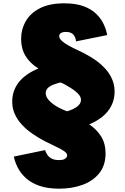

<svg xmlns="http://www.w3.org/2000/svg" viewBox="-20 -860 754 1155"><path d="M336.5 275Q266 275 217 257.8Q168 240.5 136.5 212Q105 183.5 87.5 149.5Q70 115.5 63 82L251 43Q256 58 265.2 71.8Q274.5 85.5 291.2 94.2Q308 103 334.5 103Q355 103 365.8 98Q376.5 93 380.2 86.5Q384 80 384 75Q384 61.5 365.2 48.8Q346.5 36 315.8 21.8Q285 7.5 249 -11Q212.5 -30 176.5 -54.5Q140.5 -79 111.8 -109.8Q83 -140.5 67 -178.5Q51 -216.5 54 -263Q58 -323 96.8 -369.8Q135.5 -416.5 211 -448Q160 -479.5 133.5 -523.5Q107 -567.5 107 -625Q107 -683 134.8 -732Q162.5 -781 220.2 -810.5Q278 -840 367 -840Q435.5 -840 482.2 -822.8Q529 -805.5 558.2 -777.2Q587.5 -749 603.2 -715.5Q619 -682 625 -649L437 -611Q437 -630.5 423.5 -649.2Q410 -668 376 -668Q362.5 -668 353.8 -664.8Q345 -661.5 340.5 -655.8Q336 -650 336 -643Q336 -629 351 -615Q366 -601 389 -588Q412 -575 436.8 -563.5Q461.5 -552 481 -542Q519 -523 553.8 -498.8Q588.5 -474.5 615.5 -444.2Q642.5 -414 657 -377.2Q671.5 -340.5 669 -297Q665.5 -236.5 627.5 -189.5Q589.5 -142.5 517 -112Q562.5 -81 588.8 -38.5Q615 4 615 63Q615 134.5 577.2 181.8Q539.5 229 476.2 252Q413 275 336.5 275ZM384 -190.5Q400.5 -195.5 419.8 -204.2Q439 -213 453 -226.8Q467 -240.5 467 -259.5Q467 -273 458 -286.2Q449 -299.5 428.8 -315Q408.5 -330.5 375 -349Q371.5 -351.5 363 -355.5Q354.5 -359.5 344 -364Q323.5 -359 303 -351.5Q282.5 -344 268.8 -331.5Q255 -319 255 -299.5Q255 -289 260.2 -277.2Q265.5 -265.5 276.8 -253.8Q288 -242 305.5 -229.5Q321 -219 336.8 -210.8Q352.5 -202.5 365.2 -197.5Q378 -192.5 384 -190.5Z"/></svg>

Font: Spartan Thin Black
Style: Regular
Weight: 900
Version: Version 1.004